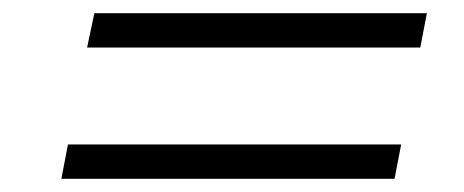

<svg xmlns="http://www.w3.org/2000/svg" viewBox="-20 -489 703 291"><path d="M83 -270H588L578 -218H73ZM123 -469H627L617 -417H112Z"/></svg>

Font: Albert Sans Light
Style: Italic
Weight: 300
Italic angle: -11.25°
Designer: Andreas Rasmussen
Foundry: a.Foundry
Version: Version 1.025